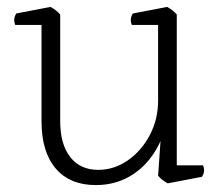

<svg xmlns="http://www.w3.org/2000/svg" viewBox="-20 -525 646 555"><path d="M564 -14 465 5Q448 -4 437 -17L444 -117Q416 -56 367.5 -23Q319 10 257 10Q182 10 141 -38Q100 -86 100 -175V-453H24Q21 -460 21 -467Q21 -476 27 -486L126 -505Q143 -496 154 -483V-175Q154 -108 183 -71Q212 -34 264 -34Q310 -34 349.5 -61.5Q389 -89 413 -134.5Q437 -180 437 -234V-453H361Q358 -460 358 -467Q358 -476 364 -486L463 -505Q480 -496 491 -483V-47H567Q570 -40 570 -33Q570 -24 564 -14Z"/></svg>

Font: Scope One
Style: Regular
Weight: 400
Designer: Dalton Maag Ltd
Foundry: Dalton Maag Ltd
Version: Version 1.002; ttfautohint (v1.4.1) -l 11 -r 50 -G 50 -x 14 